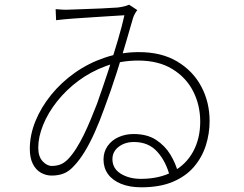

<svg xmlns="http://www.w3.org/2000/svg" viewBox="-20 -768 1040 818"><path d="M217 -729Q228 -728 245 -727Q262 -726 276 -727Q295 -728 332.5 -729Q370 -730 411.5 -732Q453 -734 482 -736Q498 -738 509.5 -741Q521 -744 530 -748L565 -725Q560 -719 555 -710Q550 -701 547 -692Q536 -654 518 -592Q500 -530 476.5 -456.5Q453 -383 425 -308Q405 -252 383.5 -204Q362 -156 340 -120.5Q318 -85 297 -63Q276 -39 253 -29.5Q230 -20 200 -20Q176 -20 154.5 -32Q133 -44 120 -69.5Q107 -95 107 -134Q107 -193 131 -252Q155 -311 198 -364Q241 -417 299 -458Q357 -499 426.5 -522.5Q496 -546 572 -546Q668 -546 735 -506Q802 -466 837.5 -399.5Q873 -333 873 -252Q873 -199 857 -148.5Q841 -98 806.5 -57.5Q772 -17 716.5 6.5Q661 30 582 30Q532 30 495.5 15Q459 0 440 -26.5Q421 -53 421 -88Q421 -121 438.5 -146Q456 -171 485.5 -184Q515 -197 549 -197Q607 -197 645 -172Q683 -147 705.5 -110Q728 -73 738 -35L704 -15Q688 -79 650.5 -121Q613 -163 551 -163Q512 -163 485.5 -142.5Q459 -122 459 -90Q459 -50 494.5 -28Q530 -6 580 -6Q659 -6 716 -36.5Q773 -67 803 -122.5Q833 -178 833 -250Q833 -320 803 -379Q773 -438 714 -474Q655 -510 569 -510Q495 -510 431 -486.5Q367 -463 314.5 -424Q262 -385 223.5 -336.5Q185 -288 164 -236.5Q143 -185 143 -139Q143 -101 161.5 -81Q180 -61 201 -61Q218 -61 235 -66.5Q252 -72 270 -90Q288 -109 304.5 -135Q321 -161 336.5 -192.5Q352 -224 366 -258Q380 -292 393 -325Q417 -393 440.5 -464Q464 -535 482.5 -598Q501 -661 510 -703Q488 -702 452.5 -699.5Q417 -697 375 -694.5Q333 -692 292.5 -689Q252 -686 219 -682Z"/></svg>

Font: Noto Sans SC Thin ExtraLight
Style: Regular
Weight: 250
Version: Version 2.004-H2;hotconv 1.0.118;makeotfexe 2.5.65603